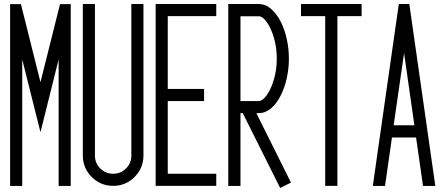

<svg xmlns="http://www.w3.org/2000/svg" viewBox="-20 -907 2187 945"><path d="M328.1 8.3H268.6V-614.7L179.2 -256.3L89.4 -614.7V8.3H29.8V-886.7H83L179.2 -502.4L275.4 -886.7H328.1Z M537.1 7.8Q475.1 7.8 431.4 -35.9Q387.7 -79.6 387.7 -141.1V-887.2H447.3V-141.1Q447.3 -104 473.6 -77.9Q500 -51.8 537.1 -51.8Q574.2 -51.8 600.3 -77.9Q626.5 -104 626.5 -141.1V-887.2H686V-141.1Q686 -79.6 642.3 -35.9Q598.6 7.8 537.1 7.8Z M1044.4 7.8H746.1V-887.2H1044.4V-827.6H805.7V-469.2H984.4V-409.7H805.7V-51.8H1044.4Z M1358.9 18.1 1174.8 -350.1H1163.6V8.3H1103.5V-887.2H1252.9Q1286.1 -887.2 1313.7 -863.8Q1341.3 -840.3 1361.1 -801.5Q1380.9 -762.7 1391.4 -714.8Q1401.9 -667 1401.9 -618.7Q1401.9 -569.8 1391.4 -522.2Q1380.9 -474.6 1361.1 -435.8Q1341.3 -397 1313.7 -373.5Q1286.1 -350.1 1252.9 -350.1H1241.7L1412.1 -8.3ZM1252.9 -409.7Q1272.5 -409.7 1293.2 -439Q1314 -468.3 1328.1 -515.9Q1342.3 -563.5 1342.3 -618.7Q1342.3 -673.8 1328.1 -721.4Q1314 -769 1293.2 -798.1Q1272.5 -827.1 1252.9 -827.1H1163.6V-409.7Z M1640.6 7.8H1580.6V-827.6H1461.4V-887.2H1759.8V-827.6H1640.6Z M2122.6 8.3H2062L2027.8 -230.5H1909.2L1875 8.3H1814.9L1942.9 -887.2H1994.6ZM2019.5 -290.5 1968.8 -646 1917.5 -290.5Z"/></svg>

Font: Ignotum
Style: Regular
Weight: 400
Designer: GGBot
Version: 0.10